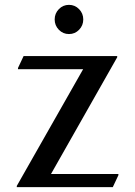

<svg xmlns="http://www.w3.org/2000/svg" viewBox="-20 -767 554 787"><path d="M48.8 0V-4.9L320.8 -483.4H53.7V-488.3L76.7 -537.1H460.4V-532.2L189 -53.7H465.3V-48.8L442.4 0ZM221.2 -645Q204.1 -662.6 204.1 -687.3Q204.1 -711.9 221.2 -729.5Q238.3 -747.1 262.7 -747.1Q287.1 -747.1 304.2 -729.5Q321.3 -711.9 321.3 -687.3Q321.3 -662.6 304.2 -645Q287.1 -627.4 262.7 -627.4Q238.3 -627.4 221.2 -645Z"/></svg>

Font: Nova Slim
Style: Book
Weight: 400
Version: Version 2.000